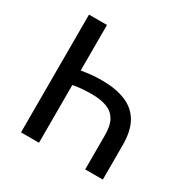

<svg xmlns="http://www.w3.org/2000/svg" viewBox="-150 -790 907 925"><g transform="rotate(30 303.0 -327.5)"><path d="M86 0V-655H186V-402Q210 -406 236.5 -409Q263 -412 300 -412Q375 -412 429 -390.5Q483 -369 512 -321Q541 -273 541 -191V0H443V-191Q443 -244 425.5 -274Q408 -304 374 -317Q340 -330 290 -330Q256 -330 231 -327.5Q206 -325 186 -321V0Z"/></g></svg>

Font: Source Sans 3 Medium
Style: Regular
Weight: 500
Designer: Paul D. Hunt
Foundry: Adobe
Version: Version 3.052;hotconv 1.1.0;makeotfexe 2.6.0